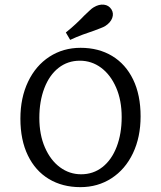

<svg xmlns="http://www.w3.org/2000/svg" viewBox="-20 -786 686 818"><path d="M66.9 -280.6Q66.9 -369.4 99.6 -437.9Q132.3 -506.5 190.7 -544.4Q249.2 -582.3 323.4 -582.3Q400 -582.3 457.7 -547.6Q515.3 -512.9 547.2 -447.2Q579 -381.5 579 -290.3Q579 -201.6 546.4 -133.1Q513.7 -64.5 455.2 -26.6Q396.8 11.3 322.6 11.3Q246 11.3 188.3 -23.4Q130.6 -58.1 98.8 -123.8Q66.9 -189.5 66.9 -280.6ZM498.4 -287.1Q498.4 -358.9 474.6 -413.3Q450.8 -467.7 410.5 -497.6Q370.2 -527.4 320.2 -527.4Q268.5 -527.4 229.4 -496.8Q190.3 -466.1 169 -410.5Q147.6 -354.8 147.6 -283.9Q147.6 -212.1 171.4 -157.7Q195.2 -103.2 235.5 -73.4Q275.8 -43.5 325.8 -43.5Q377.4 -43.5 416.5 -74.2Q455.6 -104.8 477 -160.5Q498.4 -216.1 498.4 -287.1ZM381.5 -655.6Q396 -661.3 408.9 -666.1Q421.8 -671 428.2 -675Q450.8 -689.5 458.1 -709.3Q465.3 -729 454.8 -746Q443.5 -763.7 422.6 -766.1Q401.6 -768.5 379 -754.8Q371.8 -750.8 361.3 -740.7Q350.8 -730.6 338.7 -719.4Q322.6 -702.4 303.6 -684.7Q284.7 -666.9 260.5 -647.6L279 -616.1Q306.5 -629 333.1 -638.7Q359.7 -648.4 381.5 -655.6Z"/></svg>

Font: Playfair Micro SmCond SmLight
Style: Regular
Weight: 360
Width: 4
Designer: Claus Eggers Sørensen
Foundry: Claus Eggers Sørensen
Version: Version 2.100;Glyphs 3.2 (3219)